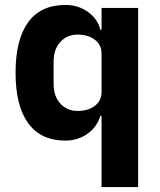

<svg xmlns="http://www.w3.org/2000/svg" viewBox="-20 -557 648 777"><path d="M391 -88H386Q380 -67 367 -48.5Q354 -30 335.5 -16.5Q317 -3 293.5 4.5Q270 12 245 12Q145 12 94 -58.5Q43 -129 43 -263Q43 -397 94 -467Q145 -537 245 -537Q296 -537 335.5 -509Q375 -481 386 -437H391V-525H539V200H391ZM294 -108Q336 -108 363.5 -128.5Q391 -149 391 -185V-340Q391 -376 363.5 -396.5Q336 -417 294 -417Q252 -417 224.5 -387.5Q197 -358 197 -308V-217Q197 -167 224.5 -137.5Q252 -108 294 -108Z"/></svg>

Font: IBM Plex Sans KR
Style: Bold
Weight: 700
Designer: Mike Abbink; Paul van der Laan; Pieter van Rosmalen; Wujin Sim; Chorong Kim; Dohee Lee;
Foundry: Sandoll Inc.
Version: Version 1.001